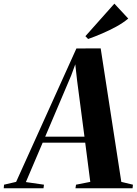

<svg xmlns="http://www.w3.org/2000/svg" viewBox="-100 -1004 729 1024"><path d="M-80 0 -78.5 -19 -14 -34 307.5 -745.5 437 -746 547 -34 609 -19 607 0H302.5L305.5 -19L381.5 -34L354.5 -243H127.5L38 -33L134.5 -19L132 0ZM141 -275H350.5L311 -576L301.5 -661L279.5 -601ZM370 -796 355.5 -811 510 -984.5 584 -905Q556 -881.5 519.8 -861.8Q483.5 -842 445 -825.5Q406.5 -809 370 -796Z"/></svg>

Font: Merriweather 144pt
Style: Bold Italic
Weight: 700
Italic angle: -7.8°
Version: Version 2.101